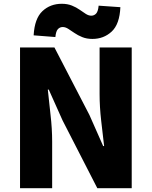

<svg xmlns="http://www.w3.org/2000/svg" viewBox="-20 -996 804 1016"><path d="M86 0V-745H268L453 -388L526 -223H531Q524 -282 515.5 -356.5Q507 -431 507 -498V-745H677V0H495L311 -359L238 -522H233Q239 -460 247.5 -387.5Q256 -315 256 -247V0ZM469 -790Q439 -790 415.5 -799.5Q392 -809 374 -821.5Q356 -834 341 -843.5Q326 -853 312 -853Q297 -853 286.5 -842Q276 -831 273 -800L158 -809Q163 -898 204.5 -937Q246 -976 307 -976Q337 -976 360.5 -966.5Q384 -957 401.5 -944.5Q419 -932 434 -922.5Q449 -913 463 -913Q478 -913 488.5 -924Q499 -935 502 -966L617 -958Q613 -868 571 -829Q529 -790 469 -790Z"/></svg>

Font: Noto Sans JP Thin Black
Style: Regular
Weight: 900
Version: Version 2.004-H2;hotconv 1.0.118;makeotfexe 2.5.65603